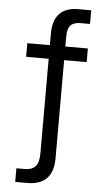

<svg xmlns="http://www.w3.org/2000/svg" viewBox="-63 -803 582 1052"><g transform="rotate(5 228.0 -276.5)"><path d="M62 210V135H110Q147 135 166.5 114Q186 93 186 43V-478H62V-553H186V-616Q186 -763 325 -763H395V-688H344Q306 -688 288.5 -670Q271 -652 271 -603V-553H395V-478H271V63Q271 136 235 173Q199 210 129 210Z"/></g></svg>

Font: Open Sauce One
Style: Regular
Weight: 400
Designer: Alfredo Marco Pradil
Foundry: Creative Sauce Fz LLC
Version: Version 1.477